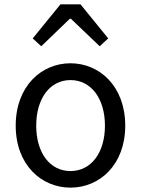

<svg xmlns="http://www.w3.org/2000/svg" viewBox="-20 -847 646 880"><path d="M303 13C436 13 554 -91 554 -271C554 -452 436 -557 303 -557C170 -557 52 -452 52 -271C52 -91 170 13 303 13ZM303 -63C209 -63 146 -146 146 -271C146 -396 209 -480 303 -480C397 -480 461 -396 461 -271C461 -146 397 -63 303 -63ZM130 -671 169 -635 300 -761H305L437 -635L476 -671L349 -827H257Z"/></svg>

Font: Noto Sans Mono CJK HK
Style: Regular
Weight: 400
Designer: Ryoko NISHIZUKA 西塚涼子 (kana, bopomofo & ideographs); Paul D. Hunt (Latin, Greek & Cyrillic); Sandoll Communications 산돌커뮤니
Foundry: Adobe
Version: Version 2.004;hotconv 1.0.118;makeotfexe 2.5.65603